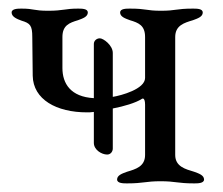

<svg xmlns="http://www.w3.org/2000/svg" viewBox="-20 -423 517 446"><path d="M30 -375C50 -369 55 -364 55 -337L56 -247C57 -192 111 -162 182 -162C186 -162 192 -162 198 -163V-91C198 -75 216 -64 229 -64C237 -64 242 -71 242 -78V-171C268 -176 295 -184 309 -193C310 -194 311 -194 312 -194C315 -194 317 -189 317 -180V-63C317 -36 295 -30 275 -24C264 -20 252 -16 252 -6C252 3 267 3 275 3C314 3 318 -2 353 -2C388 -2 392 3 431 3C439 3 454 3 454 -6C454 -16 442 -20 431 -24C411 -30 387 -36 387 -63V-337C387 -364 408 -370 428 -376C439 -380 451 -384 451 -394C451 -403 437 -403 428 -403C389 -403 389 -398 354 -398C319 -398 321 -403 282 -403C273 -403 259 -403 259 -394C259 -384 271 -380 282 -376C302 -370 317 -364 317 -337V-242C317 -216 261 -201 242 -198V-300C242 -318 220 -334 212 -334C204 -334 198 -328 198 -321V-195C144 -198 125 -229 125 -265V-337C125 -364 141 -370 161 -376C172 -380 184 -384 184 -394C184 -403 170 -403 161 -403C131 -403 127 -398 92 -398C57 -398 60 -403 30 -403C22 -403 7 -403 7 -394C7 -384 19 -379 30 -375Z"/></svg>

Font: EB Garamond
Style: Regular
Weight: 400
Designer: Georg Duffner and Octavio Pardo
Foundry: Georg Duffner
Version: Version 1.000;PS 001.000;hotconv 1.0.88;makeotf.lib2.5.64775